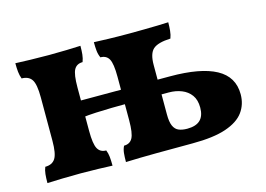

<svg xmlns="http://www.w3.org/2000/svg" viewBox="-70 -588 993 718"><g transform="rotate(-15 426.5 -229.0)"><path d="M338 3Q338 -17 339.5 -31.5Q341 -46 347 -58Q370 -58 380 -76.5Q390 -95 390 -145V-313Q390 -364 380 -382Q370 -400 347 -400Q341 -413 339.5 -427.5Q338 -442 338 -461Q359 -460 394 -459Q429 -458 476 -458Q503 -458 531.5 -458.5Q560 -459 585.5 -459.5Q611 -460 626 -461Q626 -445 624.5 -429Q623 -413 618 -400Q569 -398 550.5 -381.5Q532 -365 532 -321V-129Q532 -100 539 -84.5Q546 -69 559.5 -63.5Q573 -58 592 -58Q626 -58 642.5 -74Q659 -90 659 -122Q659 -152 645.5 -170.5Q632 -189 609.5 -198Q587 -207 560 -207H523V-264H580Q698 -264 758 -231.5Q818 -199 818 -131Q818 -92 796.5 -62.5Q775 -33 726.5 -16.5Q678 0 597 0Q527 0 457 0.5Q387 1 338 3ZM34 3Q34 -17 35.5 -31.5Q37 -46 42 -58Q69 -58 81 -76.5Q93 -95 93 -145V-313Q93 -364 81 -382Q69 -400 42 -400Q37 -413 35.5 -427.5Q34 -442 34 -461Q56 -460 91.5 -459Q127 -458 164 -458Q198 -458 231.5 -459Q265 -460 286 -461Q286 -442 284.5 -427.5Q283 -413 278 -400Q255 -400 245 -382Q235 -364 235 -313V-145Q235 -95 245 -76.5Q255 -58 278 -58Q283 -46 284.5 -31.5Q286 -17 286 3Q265 2 231.5 1Q198 0 164 0Q127 0 91.5 1Q56 2 34 3ZM224 -200V-263H396V-207Q370 -207 339 -206.5Q308 -206 277.5 -204.5Q247 -203 224 -200Z"/></g></svg>

Font: Vollkorn
Style: Bold
Weight: 700
Designer: Friedrich Althausen
Foundry: Friedrich Althausen
Version: Version 5.000